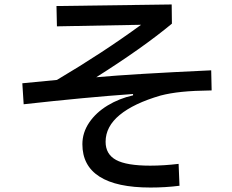

<svg xmlns="http://www.w3.org/2000/svg" viewBox="-20 -793 1040 860"><path d="M780 -59 784 39Q722 47 654 47Q502 47 425.5 -2Q349 -51 349 -147Q349 -199 379.5 -244Q410 -289 462 -320.5Q514 -352 576 -366V-372Q364 -357 86 -326L80 -420L235 -435Q441 -557 612 -682L235 -675L233 -766L749 -773L750 -687Q620 -579 411 -447Q577 -462 926 -478L928 -388Q848 -387 794.5 -381.5Q741 -376 699 -365Q579 -330 516 -278Q453 -226 453 -158Q453 -102 500 -76.5Q547 -51 653 -51Q713 -51 780 -59Z"/></svg>

Font: IBM Plex Sans JP Medm
Style: Regular
Weight: 500
Designer: Mike Abbink; Paul van der Laan; Pieter van Rosmalen; Wujin Sim; Yejin Wi; Jinhee Kim; Boomi Park; Yona Kim; Kichan Ma
Foundry: Sandoll Inc.
Version: Version 1.002